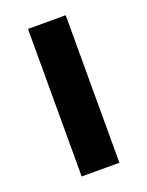

<svg xmlns="http://www.w3.org/2000/svg" viewBox="-102 -543 458 598"><g transform="rotate(-20 127.5 -244.5)"><path d="M65 0V-489H190V0Z"/></g></svg>

Font: Nunito Sans 12pt ExtraLight 12pt
Style: Bold
Weight: 700
Version: Version 3.101;gftools[0.9.27]